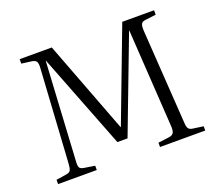

<svg xmlns="http://www.w3.org/2000/svg" viewBox="-119 -882 1195 1050"><g transform="rotate(-20 478.5 -357.0)"><path d="M50.8 0V-24.9L110.8 -34.2Q129.9 -37.1 135.7 -47.9Q141.6 -58.6 143.1 -85.9L176.8 -632.8Q178.2 -657.7 171.6 -667.5Q165 -677.2 146 -680.2L86.9 -688V-713.9H273.9L479 -174.8L481 -178.2L684.1 -713.9H869.1V-688L807.1 -680.2Q790 -678.7 783.2 -668.7Q776.4 -658.7 777.8 -628.9L814 -81.1Q815.4 -54.2 822.3 -44.9Q829.1 -35.6 847.2 -33.2L907.2 -24.9V0H644V-24.9L708 -33.2Q726.1 -35.6 733.9 -46.1Q741.7 -56.6 740.2 -85L704.1 -654.8L703.1 -657.2L493.2 -105H434.1L219.2 -657.2L217.8 -654.8L185.1 -80.1Q183.6 -56.6 189.2 -46.9Q194.8 -37.1 216.8 -34.2L275.9 -24.9V0Z"/></g></svg>

Font: Literata Light
Style: Regular
Weight: 300
Designer: Latin by Veronika Burian and Jose Scaglione. Greek by Irene Vlachou. Cyrillic by Vera Evstafieva.
Foundry: TypeTogether
Version: Version 3.021